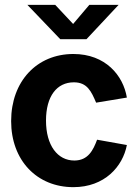

<svg xmlns="http://www.w3.org/2000/svg" viewBox="-20 -763 572 793"><path d="M283 -540C132 -540 26 -427 26 -263C26 -100 133 10 283 10C412 10 487 -75 504 -164L381 -186C365 -143 344 -100 287 -100C218 -100 170 -162 170 -265C170 -366 215 -423 285 -423C340 -423 357 -386 377 -339L504 -360C489 -451 416 -540 283 -540ZM282 -664 208 -743H93L229 -601H337L470 -743H349Z"/></svg>

Font: Cheyenne Sans
Style: Bold
Weight: 700
Designer: The Public Sans project authors (U.S. Web Design System), Libre Franklin designed by Pablo Impallari and Rodrigo Fuenzal
Foundry: The Cheyenne Sans Project Authors
Version: Version 2.007